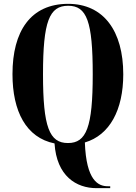

<svg xmlns="http://www.w3.org/2000/svg" viewBox="-20 -745 707 1000"><path d="M483 235H554V225H541C492 225 429 196 422 -3C551 -41 622 -172 622 -358C622 -583 520 -725 335 -725C139 -725 45 -582 45 -359C45 -165 116 -28 264 2C275 172 377 235 483 235ZM334 0C237 0 204 -83 204 -358C204 -634 237 -715 335 -715C432 -715 463 -634 463 -358C463 -82 430 0 334 0Z"/></svg>

Font: Noto Serif Display Condensed Extra
Style: Regular
Weight: 800
Width: 3
Designer: Monotype Design Team
Foundry: Monotype Imaging Inc.
Version: Version 1.900